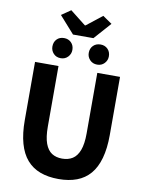

<svg xmlns="http://www.w3.org/2000/svg" viewBox="-117 -1212 989 1306"><g transform="rotate(10 377.5 -559.0)"><path d="M380 14Q308 14 253 -6.5Q198 -27 160.5 -70Q123 -113 104 -181Q85 -249 85 -341V-743H247V-325Q247 -252 263 -208.5Q279 -165 308.5 -146Q338 -127 380 -127Q422 -127 452 -146Q482 -165 498.5 -208.5Q515 -252 515 -325V-743H672V-341Q672 -249 653 -181Q634 -113 597 -70Q560 -27 505.5 -6.5Q451 14 380 14ZM307 -971 203 -1088 267 -1132 375 -1047H380L488 -1132L552 -1088L448 -971ZM252 -798Q221 -798 202 -818.5Q183 -839 183 -867Q183 -898 202 -917.5Q221 -937 252 -937Q282 -937 301.5 -917.5Q321 -898 321 -867Q321 -839 301.5 -818.5Q282 -798 252 -798ZM504 -798Q473 -798 453.5 -818.5Q434 -839 434 -867Q434 -898 453.5 -917.5Q473 -937 504 -937Q534 -937 553.5 -917.5Q573 -898 573 -867Q573 -839 553.5 -818.5Q534 -798 504 -798Z"/></g></svg>

Font: Noto Sans TC ExtraBold
Style: Regular
Weight: 800
Designer: Ryoko NISHIZUKA  (kana, bopomofo & ideographs); Paul D. Hunt (Latin, Greek & Cyrillic); Sandoll Communications , Soo-you
Foundry: Adobe
Version: Version 2.004-H2;hotconv 1.0.118;makeotfexe 2.5.65603